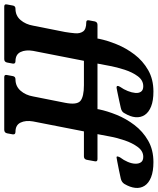

<svg xmlns="http://www.w3.org/2000/svg" viewBox="39 -805 744 906"><g transform="rotate(90 411.0 -352.0)"><path d="M474 -447Q482 -486 500 -530.5Q518 -575 548 -614.5Q578 -654 621.5 -679Q665 -704 723 -704Q766 -704 794 -693Q822 -682 834.5 -662.5Q847 -643 844.5 -618.5Q842 -594 826 -567Q818 -554 801 -550Q784 -546 761.5 -541.5Q739 -537 721 -533.5Q703 -530 701 -530Q695 -530 696.5 -536Q698 -542 701 -547Q714 -564 722 -583Q730 -602 730.5 -618.5Q731 -635 723.5 -645.5Q716 -656 698 -656Q671 -656 652 -630.5Q633 -605 620.5 -568.5Q608 -532 602 -498L591 -440H709Q722 -440 719 -427L712 -389Q709 -376 696 -376H578L531 -136Q525 -101 536.5 -77Q548 -53 580 -53Q594 -53 592 -40L587 -13Q584 0 570 0H322Q309 0 312 -13L317 -40Q319 -53 332 -53Q365 -53 386 -77Q407 -101 413 -136L443 -287Q454 -343 434 -359.5Q414 -376 360 -376Q347 -376 350 -389L357 -427Q360 -440 373 -440H473ZM141 -447Q149 -486 167 -530.5Q185 -575 215 -614.5Q245 -654 288.5 -679Q332 -704 390 -704Q433 -704 460.5 -693Q488 -682 500.5 -663Q513 -644 511 -619.5Q509 -595 492 -567Q486 -554 467 -550Q450 -546 428.5 -541.5Q407 -537 390.5 -533.5Q374 -530 372 -530Q364 -530 363.5 -534.5Q363 -539 368 -547Q380 -564 387.5 -583Q395 -602 396.5 -618.5Q398 -635 390.5 -645.5Q383 -656 365 -656Q337 -656 318 -630.5Q299 -605 287 -568Q275 -531 269 -498L258 -440H376Q389 -440 386 -427L379 -389Q376 -376 363 -376H245L198 -136Q192 -101 203.5 -77Q215 -53 247 -53Q260 -53 258 -40L253 -13Q250 0 237 0H-11Q-24 0 -21 -13L-16 -40Q-14 -53 -1 -53Q32 -53 52.5 -77Q73 -101 79 -136L109 -287Q113 -311 115 -334Q117 -357 106.5 -372Q96 -387 64 -387Q51 -387 54 -400L59 -427Q62 -440 75 -440H140Z"/></g></svg>

Font: Young Serif Light
Style: Italic
Weight: 300
Italic angle: -10.979°
Designer: Bastien Sozeau
Foundry: NBR — Bastien Sozeau
Version: Version 5.001